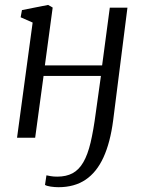

<svg xmlns="http://www.w3.org/2000/svg" viewBox="-20 -574 593 800"><path d="M451.5 -72.5Q439.5 20 411 82Q382.5 144 336.2 175Q290 206 223.5 206Q208 206 191.2 203.5Q174.5 201 167.5 196.5L173.5 156.5Q180 158 191.8 160Q203.5 162 218.5 162Q256 162 282.5 147.8Q309 133.5 327.2 102Q345.5 70.5 357.5 19.8Q369.5 -31 379 -103.5L400.5 -257.5H161.5L126.5 0H51L116 -480L66 -502L71.5 -532L180.5 -553.5L199.5 -542.5L167 -301.5H405.5L437.5 -542H511Z"/></svg>

Font: Merriweather 48pt Light
Style: Italic
Weight: 300
Italic angle: -7.8°
Version: Version 2.101